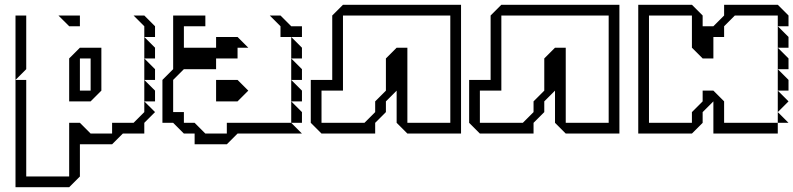

<svg xmlns="http://www.w3.org/2000/svg" viewBox="-20 -560 3326 805"><path d="M585 -405V-450L540 -495H585L630 -450V-405ZM270 -450 225 -495H315V-450ZM585 -315V-405L630 -360V-315ZM585 -225V-315L630 -270V-225ZM45 -225V-495H90V-270ZM585 -135V-225L630 -180V-135ZM270 -135V-315L315 -360H405V-180L360 -135ZM45 -225H90V180H270V-45H315L360 0H450V-45H540L585 -90V-135L630 -90L585 -45V0H495L450 45H315V180L270 225H45ZM360 -180V-315H315V-180Z M1156 -405V-450L1111 -495H1156L1201 -450H1246V-405ZM1201 -315V-405L1246 -360V-315ZM1201 -225V-315L1246 -270V-225ZM1201 -135V-225L1246 -180V-135ZM1201 -45V-135L1246 -90V-45ZM661 -45V-225L706 -270V-495H841V-450H751V-360H886V-405H976L1021 -360H976V-315H886V-270H751L706 -225V-90H751V-45H796L841 0H931V-45H1201L1246 0H976L931 45H796V0H751L706 -45ZM886 -135V-225H976L1021 -180L976 -135Z M1328 -180V-45H1508L1553 -90V-135L1598 -180V-315L1643 -360H1688V-45H1868V-495H1418V-180ZM1283 -45V-225H1373V-495L1418 -540H1913V0H1688L1643 -45V-180L1598 -135V-90L1553 -45V0H1328Z M1992 -180V-45H2172L2217 -90V-135L2262 -180V-315L2307 -360H2352V-45H2532V-495H2082V-180ZM1947 -45V-225H2037V-495L2082 -540H2577V0H2352L2307 -45V-180L2262 -135V-90L2217 -45V0H1992Z M3241 -360V-450L3286 -405V-360ZM3241 -270V-360L3286 -315V-270ZM3241 -180V-270L3286 -225V-180ZM3241 -90V-180L3286 -135ZM3241 -45V-90L3286 -45ZM2656 0V-540H2881L2926 -495V-450H2971L3016 -495V-540H3241L3286 -495V-450H3241V-495H3061L3016 -450V-405H2971V-315H2926L2881 -360V-495H2701V-45H2881V-90L2926 -135V-180H2971L3016 -135V-45H3241V0H2971V-135L2926 -90V-45L2881 0Z"/></svg>

Font: Rubik Iso
Style: Regular
Weight: 400
Designer: Hubert and Fischer, NaN
Foundry: Hubert and Fischer, NaN
Version: Version 2.200